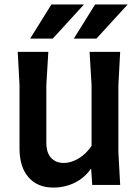

<svg xmlns="http://www.w3.org/2000/svg" viewBox="-20 -834 628 866"><path d="M514 -148 522 0H396L391 -74Q362 -32 317.5 -10Q273 12 220 12Q149 12 108.5 -34.5Q68 -81 68 -165V-450L60 -600H198L189 -450V-190Q189 -146 210 -122.5Q231 -99 268 -99Q300 -99 334 -119Q368 -139 393 -176V-450L384 -600H522L514 -450ZM359 -814 218 -660H116L212 -814ZM556 -814 415 -660H313L409 -814Z"/></svg>

Font: Farro Medium
Style: Regular
Weight: 500
Designer: Aceler Chua
Foundry: Grayscale Limited
Version: Version 1.101